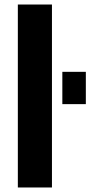

<svg xmlns="http://www.w3.org/2000/svg" viewBox="-20 -830 400 850"><path d="M59 0V-810H210V0ZM256 -369V-512H360V-369Z"/></svg>

Font: Oswald SemiBold
Style: Regular
Weight: 600
Designer: Vernon Adams
Foundry: Vernon Adams
Version: Version 4.103;gftools[0.9.33.dev8+g029e19f]